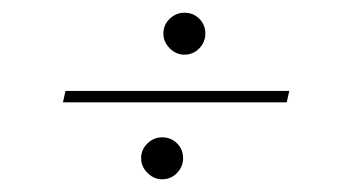

<svg xmlns="http://www.w3.org/2000/svg" viewBox="-20 -444 540 302"><path d="M79 -283 83 -301H435L431 -283ZM235 -162Q222 -162 212 -172Q202 -182 202 -195Q202 -209 212 -218.5Q222 -228 235 -228Q249 -228 258.5 -218.5Q268 -209 268 -195Q268 -182 258.5 -172Q249 -162 235 -162ZM270 -358Q257 -358 247 -368Q237 -378 237 -391Q237 -405 247 -414.5Q257 -424 270 -424Q284 -424 293.5 -414.5Q303 -405 303 -391Q303 -378 293.5 -368Q284 -358 270 -358Z"/></svg>

Font: DM Sans 20pt Thin
Style: Italic
Weight: 250
Italic angle: -10°
Version: Version 4.004;gftools[0.9.30]